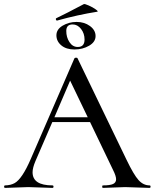

<svg xmlns="http://www.w3.org/2000/svg" viewBox="-25 -916 754 936"><path d="M402.8 -344.2 316.9 -522.9 240.2 -344.2ZM0 -12.2Q26.9 -12.7 46.4 -23.4Q83 -43.9 125 -141.1L337.9 -631.8Q339.8 -634.8 345.9 -634.8Q352.1 -634.8 353 -631.8L591.8 -137.2Q627 -64 650.4 -38.1Q673.8 -12.2 704.1 -12.2Q709 -12.2 709 -6.1Q709 0 704.1 0L585 -3.9L477.1 0Q473.1 0 473.1 -6.1Q473.1 -12.2 477.1 -12.2Q511.2 -12.2 526.1 -19Q541 -25.9 541 -42Q541 -58.1 525.9 -87.9L414.1 -320.8H230L147.9 -130.9Q133.8 -97.7 133.8 -76.2Q133.8 -12.2 231 -12.2Q235.8 -12.2 235.8 -6.1Q235.8 0 231 0L112.8 -3.9L0 0Q-4.9 0 -4.9 -6.1Q-4.9 -12.2 0 -12.2ZM354 -687Q387.2 -687 387.2 -723.1Q387.2 -752.9 370.1 -774.9Q353 -796.9 329.1 -796.9Q298.3 -796.9 298.1 -765.6Q297.9 -734.4 313.5 -710.7Q329.1 -687 354 -687ZM273.9 -694.8Q250 -714.8 250 -743.9Q250 -772.9 280.5 -791Q311 -809.1 348.6 -809.1Q386.2 -809.1 413.6 -789.1Q440.9 -769 440.9 -740.2Q440.9 -711.4 409.4 -693.1Q377.9 -674.8 337.9 -674.8Q297.9 -674.8 273.9 -694.8ZM252 -815.9Q249 -815.9 247.6 -820.6Q246.1 -825.2 249 -827.1Q321.8 -862.8 337.9 -872.1L383.8 -896Q387.7 -897.9 407.2 -889.4Q426.8 -880.9 441.4 -870.4Q456.1 -859.9 449.2 -858.9Q354 -843.8 253.9 -815.9Z"/></svg>

Font: Cormorant-Medium
Style: Regular
Weight: 500
Designer: Christian Thalmann (Catharsis Fonts)
Version: Version 3.000